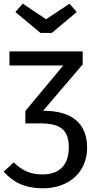

<svg xmlns="http://www.w3.org/2000/svg" viewBox="-20 -805 521 1038"><path d="M229 -701 103 -785 63 -740 199 -627H260L395 -740L356 -785ZM213 -206 427 -457V-527H31V-451H322L117 -205V-138H196C308 -138 352 -102 352 -9C352 87 302 138 209 138C146 138 101 118 54 73L0 123C53 183 119 213 211 213C355 213 451 124 451 -7C451 -138 368 -206 216 -206Z"/></svg>

Font: Fira Sans
Style: Regular
Weight: 400
Designer: Carrois Corporate & Edenspiekermann AG
Foundry: Carrois Corporate GbR & Edenspiekermann AG
Version: Version 4.203